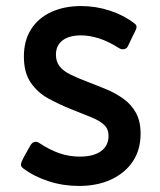

<svg xmlns="http://www.w3.org/2000/svg" viewBox="-20 -603 530 635"><path d="M241 12Q189 12 141 -3.5Q93 -19 57 -46Q46 -53 51 -67Q57 -81 65.5 -95.5Q74 -110 81 -123Q88 -134 98 -134Q102 -134 104.5 -133Q107 -132 110 -130Q143 -108 175.5 -96.5Q208 -85 244 -85Q289 -85 314 -103Q339 -121 339 -154Q339 -176 325 -189.5Q311 -203 283.5 -214.5Q256 -226 215 -242Q175 -258 139.5 -277.5Q104 -297 81.5 -330Q59 -363 59 -416Q59 -469 83 -506.5Q107 -544 150 -563.5Q193 -583 248 -583Q297 -583 343 -568Q389 -553 424 -526Q435 -519 430 -506Q423 -492 416.5 -478.5Q410 -465 403 -450Q398 -440 386 -440Q380 -440 375 -443Q339 -466 307.5 -476Q276 -486 248 -486Q209 -486 187 -469.5Q165 -453 165 -422Q165 -400 176.5 -384.5Q188 -369 212 -357Q236 -345 273 -331Q302 -320 332 -307.5Q362 -295 388 -276.5Q414 -258 429.5 -230Q445 -202 445 -161Q445 -108 419.5 -69.5Q394 -31 348 -9.5Q302 12 241 12Z"/></svg>

Font: Miriam Libre SemiBold
Style: Regular
Weight: 600
Version: Version 2.000